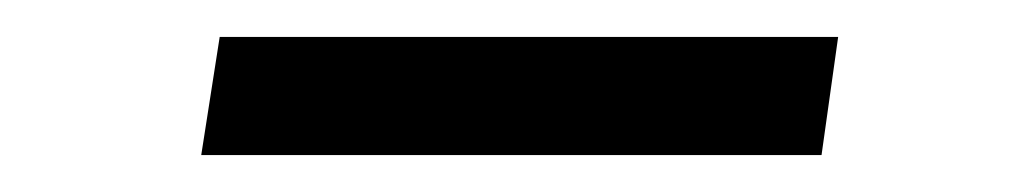

<svg xmlns="http://www.w3.org/2000/svg" viewBox="-20 -320 556 104"><path d="M89 -236 99 -300H434L425 -236Z"/></svg>

Font: Nunito Sans 7pt Expanded Light
Style: Italic
Weight: 300
Width: 7
Italic angle: -9°
Designer: Vernon Adams
Foundry: Vernon Adams
Version: Version 3.101;gftools[0.9.27]